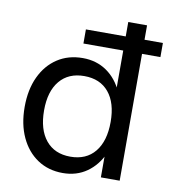

<svg xmlns="http://www.w3.org/2000/svg" viewBox="-80 -771 773 852"><g transform="rotate(10 306.5 -345.0)"><path d="M250 -635.1H596.9V-571.5H250ZM514.1 -700V0H429.4V-700ZM464.9 -249.5Q464.9 -171.5 439.2 -113Q413.5 -54.6 367.2 -22.1Q320.9 10.4 259 10.4Q193.9 10.4 145.2 -22.1Q96.4 -54.6 69.2 -113.1Q42 -171.6 42 -249.5Q42 -327.5 69.2 -385.5Q96.4 -443.5 145.2 -475.5Q193.9 -507.5 259 -507.5Q320.9 -507.5 367.2 -475.5Q413.5 -443.5 439.2 -385.5Q464.9 -327.5 464.9 -249.5ZM129.5 -249.5Q129.5 -163 169 -114.9Q208.5 -66.9 279.4 -66.9Q350.9 -66.9 390.1 -114.9Q429.4 -163 429.4 -249.5Q429.4 -335.3 390.1 -382.6Q350.9 -430 279.4 -430Q208.5 -430 169 -382.6Q129.5 -335.3 129.5 -249.5Z"/></g></svg>

Font: Overused Grotesk Light
Style: Regular
Weight: 300
Designer: RandomMaerks
Version: Version 0.005